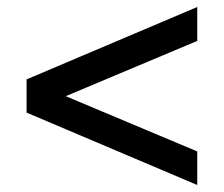

<svg xmlns="http://www.w3.org/2000/svg" viewBox="-20 -562 640 549"><path d="M544 -33 56 -240V-335L544 -542V-445L168 -287L544 -129Z"/></svg>

Font: Nunito Sans
Style: Bold
Weight: 700
Designer: Vernon Adams
Foundry: Vernon Adams
Version: Version 3.101; ttfautohint (v1.8.4.7-5d5b);gftools[0.9.27]